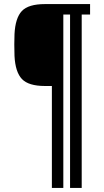

<svg xmlns="http://www.w3.org/2000/svg" viewBox="-20 -820 510 940"><path d="M234 100V-399H200Q120 -399 87.5 -433Q55 -467 51 -546Q50 -572 50 -602Q50 -632 51 -653Q55 -732 87 -766Q119 -800 200 -800H421V-749H380V100H323V-749H290V100Z"/></svg>

Font: Big Shoulders Display SemiBold
Style: Regular
Weight: 600
Designer: Patric King
Foundry: XO Type Co
Version: Version 1.000; ttfautohint (v1.8.2)